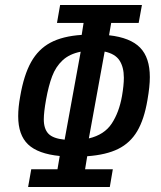

<svg xmlns="http://www.w3.org/2000/svg" viewBox="-20 -745 640 765"><path d="M532.5 -653.5H423L414.5 -604.5Q499.5 -595 538.2 -555.2Q577 -515.5 577 -437.5Q577 -400.5 567.5 -346.5Q554.5 -269.5 526.8 -222.5Q499 -175.5 451.2 -151.8Q403.5 -128 327.5 -122.5L319 -70.5H429.5L417.5 0H92L104.5 -70.5H209L218 -123.5Q131.5 -132 92 -169.5Q52.5 -207 52.5 -282Q52.5 -318 60.5 -361Q75 -446 103.8 -497.5Q132.5 -549 181 -575Q229.5 -601 305.5 -606L313 -653.5H207L219.5 -725H545.5ZM154.5 -269.5Q154.5 -231.5 173 -212.2Q191.5 -193 237.5 -188.5L301.5 -539Q256.5 -530 229.2 -504.5Q202 -479 187.8 -441.2Q173.5 -403.5 163.5 -348Q154.5 -297.5 154.5 -269.5ZM466 -362Q473.5 -405.5 473.5 -435Q473.5 -477.5 456.2 -504Q439 -530.5 397 -539.5L334 -193.5Q395.5 -208 425 -252.5Q454.5 -297 466 -362Z"/></svg>

Font: JuliaMono Medium
Style: Italic
Weight: 500
Italic angle: -9°
Monospace: yes
Designer: cormullion
Foundry: corm
Version: Version 0.054; ttfautohint (v1.8.4)